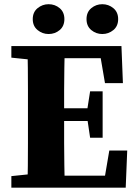

<svg xmlns="http://www.w3.org/2000/svg" viewBox="-20 -871 635 891"><path d="M32.7 0V-53.7L177.8 -68.7H193.5V0ZM106.7 0Q108.7 -51 109.2 -102Q109.7 -153 109.7 -205.5Q109.7 -258 109.7 -310V-347Q109.7 -398.8 109.7 -450.7Q109.7 -502.5 109.2 -554.4Q108.7 -606.3 106.7 -657.3H280.6Q279.6 -607.3 278.6 -555.4Q277.6 -503.6 277.6 -451.8Q277.6 -400 277.6 -347V-314.2Q277.6 -260.8 277.6 -208Q277.6 -155.3 278.6 -103.6Q279.6 -52 280.6 0ZM193.5 0V-55.7H497.3L462.3 -25.7L487.2 -172.3H570.4L563.4 0ZM193.5 -309.5V-368.5H413.8V-309.5ZM398.2 -231.8 383.2 -333.1V-351.4L398.2 -447.3H456.3V-231.8ZM32.7 -603.5V-657.3H193.5V-588.5H177.8ZM467.2 -485.2 442.3 -630.9 477.3 -600.9H193.5V-657.3H543.6L550.4 -485.2ZM205.4 -713.1Q176.9 -713.1 154.4 -731.5Q132 -749.8 132 -782.3Q132 -814.8 154.4 -833.1Q176.9 -851.5 205.4 -851.5Q235.2 -851.5 257 -833.1Q278.8 -814.8 278.8 -782.3Q278.8 -749.8 257 -731.5Q235.2 -713.1 205.4 -713.1ZM454.7 -713.1Q425.8 -713.1 403.6 -731.5Q381.5 -749.8 381.5 -782.3Q381.5 -814.8 403.6 -833.1Q425.8 -851.5 454.7 -851.5Q483.9 -851.5 506.1 -833.1Q528.3 -814.8 528.3 -782.3Q528.3 -749.8 506.1 -731.5Q483.9 -713.1 454.7 -713.1Z"/></svg>

Font: Source Serif 4 Variable
Style: Regular
Weight: 400
Designer: Frank Grießhammer
Foundry: Adobe
Version: Version 4.005;hotconv 1.1.0;makeotfexe 2.6.0